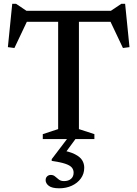

<svg xmlns="http://www.w3.org/2000/svg" viewBox="-20 -733 724 1012"><path d="M286.5 -645H396V-52.5L477.5 -26V0H205.5V-26L286.5 -52.5ZM599.5 -618H80L128.5 -633L56 -480L21.5 -484.5L44.5 -713H64.5L134.5 -666L83.5 -676H596L549.5 -666L619.5 -713H639.5L662.5 -484.5L628 -480L555.5 -633ZM292.5 259.5Q254 259.5 237.2 246.5Q220.5 233.5 220.5 216.5Q220.5 204 228.5 196.5Q236.5 189 248 189Q261 189 270.2 197Q279.5 205 290 213.2Q300.5 221.5 317.5 221.5Q340.5 221.5 354.2 209.8Q368 198 368 177Q368 161 358 149.5Q348 138 323 129.8Q298 121.5 252.5 115V106L350.5 -23H394.5L299.5 106.5L298.5 57.5Q347.5 66 375 80Q402.5 94 413.2 111.8Q424 129.5 424 151Q424 183 406.2 207.5Q388.5 232 358.5 245.8Q328.5 259.5 292.5 259.5Z"/></svg>

Font: Newsreader 16pt 16pt Medium
Style: Regular
Weight: 500
Version: Version 1.003